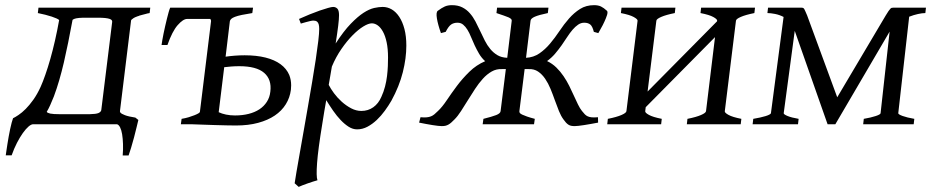

<svg xmlns="http://www.w3.org/2000/svg" viewBox="-20 -484 3627 748"><path d="M189.9 -108.4Q182.1 -88.9 175.5 -74.2Q168.9 -59.6 162.1 -48.3Q164.6 -43.9 175.8 -41.5Q187 -39.1 213.4 -39.1H329.1Q354 -39.6 363.3 -43.5Q372.6 -47.4 374.5 -54.7L417 -398.4Q417.5 -402.3 415.3 -405.3Q413.1 -408.2 407 -410.4Q400.9 -412.6 389.6 -413.8Q378.4 -415 360.8 -415H304.2Q286.6 -414.6 276.9 -412.6Q267.1 -410.6 262.7 -406.7Q253.9 -359.4 245.6 -318.4Q237.3 -277.3 228.8 -240.7Q220.2 -204.1 210.7 -171.4Q201.2 -138.7 189.9 -108.4ZM2.4 121.1Q3.4 114.3 5.1 102.5Q6.8 90.8 9 76.7Q11.2 62.5 13.9 47.6Q16.6 32.7 19.5 19Q22.5 5.4 25.4 -5.9Q28.3 -17.1 30.8 -23.4Q39.1 -27.3 52.2 -36.1Q65.4 -44.9 80.1 -59.6Q94.7 -74.2 109.9 -95.5Q125 -116.7 138.2 -145.5Q147 -165 156.7 -192.9Q166.5 -220.7 176 -254.2Q185.5 -287.6 194.3 -326.2Q203.1 -364.7 210.4 -405.8Q208 -408.7 200.4 -412.1Q192.9 -415.5 181.9 -419.2Q170.9 -422.9 156.7 -426.5Q142.6 -430.2 127.4 -433.1L129.9 -454.1H565.4L563 -433.1Q558.6 -432.1 552.7 -431.2Q551.8 -430.7 551.3 -430.7Q550.8 -430.7 549.8 -430.2Q541 -428.2 532.7 -425.8Q530.8 -425.3 527.3 -424.3Q523.9 -423.8 520.5 -421.9L515.6 -420.4Q504.4 -416.5 499 -412.6Q498 -412.1 496.1 -410.2Q495.1 -409.7 494.6 -409.2Q494.1 -408.7 493.2 -408.2Q492.2 -406.7 490.7 -404.8L447.3 -50.8Q447.3 -48.3 448.7 -45.9Q452.6 -40.5 467 -35.2Q481.4 -29.8 507.3 -25.9L519 -16.6Q516.6 -7.3 512.2 11.5Q507.8 30.3 502.2 51.3Q496.6 72.3 490.7 91.8Q484.9 111.3 481 121.6H458Q460 98.6 459.2 77.1Q458.5 55.7 455.8 39.1Q453.1 22.5 447.8 12Q442.4 1.5 435.5 0H109.4Q101.6 0 91.1 9Q80.6 18.1 69.1 34.2Q57.6 50.3 46.1 72.5Q34.7 94.7 25.4 121.1Z M912.1 -226.1Q895 -226.1 880.9 -224.9Q866.7 -223.6 853.5 -222.2L832 -46.9Q844.2 -41 860.6 -37.6Q877 -34.2 895.5 -34.2Q924.3 -34.2 948.5 -40.3Q972.7 -46.4 990.5 -58.1Q1008.3 -69.8 1019.5 -87.2Q1030.8 -104.5 1033.2 -127Q1039.1 -174.3 1009 -200.2Q979 -226.1 912.1 -226.1ZM1113.3 -134.3Q1109.4 -103.5 1093.5 -77.9Q1077.6 -52.2 1050.5 -33.9Q1023.4 -15.6 985.6 -5.4Q947.8 4.9 899.4 4.9Q885.3 4.9 862.8 4.4Q840.3 3.9 817.1 3.2Q793.9 2.4 772.2 1.7Q750.5 1 737.8 0.5Q725.1 0 724.1 0H684.6L687.5 -21Q702.1 -23.4 715.1 -27.3Q728 -31.2 737.8 -35.2Q747.6 -39.1 753.2 -42.5Q758.8 -45.9 758.8 -48.3L802.2 -401.4Q802.7 -405.8 799.3 -410.2H709Q693.4 -410.2 672.1 -386Q650.9 -361.8 632.3 -308.6H609.4Q610.4 -315.4 612.3 -327.4Q614.3 -339.4 617.2 -353.3Q620.1 -367.2 623.5 -382.3Q627 -397.5 630.4 -411.4Q633.8 -425.3 637 -436.5Q640.1 -447.8 643.1 -454.1H965.8L962.9 -433.1Q938 -429.2 921.9 -425.8Q905.8 -422.4 895.5 -418.5Q885.3 -414.6 880.9 -410.4Q876.5 -406.2 875.5 -401.4L858.9 -263.2Q875.5 -265.6 894.5 -267.1Q913.6 -268.6 933.1 -268.6Q979 -268.6 1014.2 -259.8Q1049.3 -251 1072.8 -233.9Q1096.2 -216.8 1106.9 -191.9Q1114.3 -173.3 1114.3 -151.4Q1114.3 -143.1 1113.3 -134.3Z M1428.7 -393.1Q1415.5 -393.1 1395.5 -380.9Q1375.5 -368.7 1353.5 -346.4Q1331.5 -324.2 1310.1 -293.2Q1288.6 -262.2 1272.9 -224.6Q1270 -208.5 1267.1 -190.7Q1264.2 -172.9 1260.7 -153.3Q1268.1 -138.7 1281.2 -120.8Q1294.4 -103 1311.5 -87.6Q1328.6 -72.3 1348.1 -62Q1367.7 -51.8 1387.7 -51.8Q1414.1 -51.8 1434.3 -66.2Q1454.6 -80.6 1465.8 -106.9Q1474.6 -126 1480 -146.7Q1485.4 -167.5 1487.8 -187.7Q1490.2 -208 1491 -226.6Q1491.7 -245.1 1491.7 -259.8Q1491.7 -293.9 1486.3 -319.1Q1481 -344.2 1471.9 -360.6Q1462.9 -377 1451.7 -385Q1440.4 -393.1 1428.7 -393.1ZM1300.8 -424.8Q1300.8 -410.2 1297.6 -383.8Q1294.4 -357.4 1287.6 -314.5Q1318.8 -362.8 1346.2 -391.1Q1373.5 -419.4 1396.2 -434.1Q1418.9 -448.7 1437.5 -452.9Q1456.1 -457 1470.7 -457Q1489.7 -457 1506.3 -447.3Q1522.9 -437.5 1535.6 -418.2Q1548.3 -398.9 1555.7 -370.8Q1563 -342.8 1563 -306.2Q1563 -257.3 1549.3 -202.6Q1535.6 -147.9 1504.9 -91.8Q1493.7 -72.3 1479.2 -52.5Q1464.8 -32.7 1447.8 -16.6Q1430.7 -0.5 1411.4 9.8Q1392.1 20 1371.1 20Q1354.5 20 1338.6 10Q1322.8 0 1307.4 -16.1Q1292 -32.2 1277.8 -52.7Q1263.7 -73.2 1251 -93.8Q1247.1 -72.8 1243.4 -50.3Q1239.7 -27.8 1235.8 -2.9Q1219.2 97.7 1215.3 151.1Q1211.4 204.6 1216.8 218.3Q1209.5 220.2 1199.7 223.4Q1189.9 226.6 1179.4 230.2Q1168.9 233.9 1159.4 237.5Q1149.9 241.2 1143.6 244.1L1127.9 230Q1129.9 215.8 1135 186Q1140.1 156.2 1147.2 116.2Q1154.3 76.2 1162.6 28.8Q1170.9 -18.6 1179.4 -67.4Q1188 -116.2 1196 -164.1Q1204.1 -211.9 1210.2 -252.7Q1216.3 -293.5 1220 -324.5Q1223.6 -355.5 1223.6 -371.1Q1223.6 -382.3 1221.7 -388.9Q1219.7 -395.5 1216.3 -398.7Q1212.9 -401.9 1209 -402.8Q1205.1 -403.8 1200.7 -403.8Q1196.3 -403.8 1188 -401.9Q1179.7 -399.9 1171.6 -397.7Q1163.6 -395.5 1151.9 -392.1L1145 -410.2Q1165.5 -419.4 1186.5 -428Q1207.5 -436.5 1225.8 -442.9Q1244.1 -449.2 1258.1 -453.1Q1272 -457 1277.8 -457Q1287.6 -457 1294.2 -450.4Q1300.8 -443.8 1300.8 -424.8Z M2116.7 -454.1 2114.3 -433.1Q2079.1 -425.8 2063.5 -418.9Q2047.9 -412.1 2046.9 -403.3L2029.3 -258.8Q2058.6 -260.3 2081.3 -275.9Q2104 -291.5 2123 -314.2Q2142.1 -336.9 2159.7 -363.3Q2177.2 -389.6 2196.8 -411.9Q2216.3 -434.1 2239.7 -449Q2263.2 -463.9 2294.4 -463.9Q2310.5 -463.9 2321.3 -458.7Q2332 -453.6 2344.7 -441.9Q2346.7 -439.9 2346.7 -435.5Q2346.7 -427.7 2340.3 -412.6Q2330.6 -388.2 2311 -355L2293.5 -359.9Q2288.1 -381.8 2279.3 -388.7Q2270.5 -395.5 2256.3 -395.5Q2243.2 -395.5 2232.2 -387.9Q2221.2 -380.4 2210.7 -368.2Q2200.2 -356 2189.9 -340.1Q2179.7 -324.2 2168 -307.6Q2156.2 -291 2142.6 -274.9Q2128.9 -258.8 2111.3 -246.1Q2131.8 -236.3 2147.5 -220.9Q2163.1 -205.6 2175.5 -187.3Q2188 -168.9 2197.8 -149.2Q2207.5 -129.4 2215.8 -111.1Q2224.1 -92.8 2231.7 -77.1Q2239.3 -61.5 2247.1 -51.8Q2253.4 -43.9 2258.3 -38.8Q2263.2 -33.7 2269.5 -30.8Q2275.9 -27.8 2285.4 -26.9Q2294.9 -25.9 2309.6 -27.3L2310.1 -6.3Q2295.4 -3.4 2281.2 -1Q2267.1 1.5 2254.9 3.4Q2242.7 5.4 2233.2 6.3Q2223.6 7.3 2218.8 7.3Q2210.4 7.3 2204.3 5.9Q2198.2 4.4 2193.6 1.2Q2189 -2 2184.6 -6.8Q2180.2 -11.7 2175.3 -18.6Q2165.5 -31.7 2157.5 -51.5Q2149.4 -71.3 2141.6 -93.5Q2133.8 -115.7 2124.8 -137.7Q2115.7 -159.7 2103.8 -177.2Q2091.8 -194.8 2076.2 -205.3Q2060.5 -215.8 2039.6 -214.8H2023.9L2003.4 -50.8Q2002.9 -46.9 2005.4 -43.7Q2007.8 -40.5 2014.6 -37.4Q2021.5 -34.2 2033.2 -30Q2044.9 -25.9 2063.5 -21L2060.5 0H1860.4L1863.3 -21Q1896.5 -29.3 1912.8 -35.6Q1929.2 -42 1930.2 -50.8L1950.7 -214.8H1935.1Q1913.6 -215.8 1895.3 -205.3Q1877 -194.8 1861.1 -177.2Q1845.2 -159.7 1830.8 -137.7Q1816.4 -115.7 1802.7 -93.5Q1789.1 -71.3 1776.1 -51.3Q1763.2 -31.2 1750.5 -18.6Q1743.7 -11.7 1738.3 -6.8Q1732.9 -2 1727.3 1.2Q1721.7 4.4 1715.6 5.9Q1709.5 7.3 1701.2 7.3Q1695.8 7.3 1686.5 6.3Q1677.2 5.4 1665.5 3.4Q1653.8 1.5 1640.1 -1Q1626.5 -3.4 1612.8 -6.3L1618.2 -27.3Q1632.8 -25.9 1642.3 -26.9Q1651.9 -27.8 1659.2 -30.8Q1666.5 -33.7 1672.4 -38.8Q1678.2 -43.9 1686.5 -51.8Q1702.6 -66.9 1720.5 -93.5Q1738.3 -120.1 1760 -149.2Q1781.7 -178.2 1808.8 -204.6Q1835.9 -231 1870.1 -245.6Q1856 -258.3 1846.4 -274.7Q1836.9 -291 1829.1 -307.6Q1821.3 -324.2 1814.9 -340.1Q1808.6 -356 1801 -368.2Q1793.5 -380.4 1784.4 -387.9Q1775.4 -395.5 1762.2 -395.5Q1748 -395.5 1737.8 -388.7Q1727.5 -381.8 1716.3 -359.9L1697.8 -355Q1686 -388.2 1682.1 -412.4Q1678.2 -436.5 1685.5 -441.9Q1701.2 -453.6 1712.9 -458.7Q1724.6 -463.9 1740.7 -463.9Q1764.2 -463.9 1781 -455.3Q1797.9 -446.8 1810.3 -432.6Q1822.8 -418.5 1832.3 -400.4Q1841.8 -382.3 1850.6 -363.3Q1859.4 -344.2 1868.7 -325.9Q1877.9 -307.6 1890.1 -293Q1902.3 -278.3 1918 -269Q1933.6 -259.8 1956.1 -258.8L1973.6 -403.3Q1974.1 -406.7 1971.2 -409.9Q1968.3 -413.1 1961.4 -416.3Q1954.6 -419.4 1942.9 -423.3Q1931.2 -427.2 1914.1 -433.1L1916.5 -454.1Z M2655.8 0 2658.2 -21Q2692.4 -27.8 2710.9 -35.9Q2729.5 -43.9 2730.5 -50.8L2765.6 -339.4L2495.6 -66.4L2493.7 -50.8Q2492.7 -44.9 2508.1 -36.4Q2523.4 -27.8 2558.1 -21L2555.7 0H2345.7L2348.1 -21Q2382.3 -27.8 2400.9 -35.9Q2419.4 -43.9 2420.4 -50.8L2463.9 -403.3Q2464.4 -409.2 2449 -417.7Q2433.6 -426.3 2398.9 -433.1L2401.4 -454.1H2611.3L2608.9 -433.1Q2574.7 -426.3 2556.2 -418.2Q2537.6 -410.2 2537.1 -403.3L2502.9 -127.4L2773.4 -400.9L2773.9 -403.3Q2774.4 -409.2 2759 -417.7Q2743.7 -426.3 2709 -433.1L2711.4 -454.1H2921.4L2918.9 -433.1Q2884.8 -426.3 2866.2 -418.2Q2847.7 -410.2 2847.2 -403.3L2803.7 -50.8Q2802.7 -44.9 2818.1 -36.4Q2833.5 -27.8 2868.2 -21L2865.7 0Z M3585 -433.1Q3572.8 -433.1 3556.2 -429.4Q3539.6 -425.8 3522 -418.9L3479.5 -43Q3479 -38.6 3496.3 -32.2Q3513.7 -25.9 3542 -21L3539.6 0H3342.8L3345.2 -21Q3373.5 -25.9 3391.8 -32Q3410.2 -38.1 3410.6 -43L3445.8 -360.8L3234.4 0H3204.1L3076.2 -363.8L3033.2 -43Q3032.7 -38.6 3047.9 -32.2Q3063 -25.9 3091.3 -21L3088.9 0H2912.1L2914.6 -21Q2928.7 -23.4 2940.9 -26.1Q2953.1 -28.8 2962.6 -31.7Q2972.2 -34.7 2977.5 -37.6Q2982.9 -40.5 2983.4 -43L3032.7 -418Q3016.6 -426.3 2999.3 -429.7Q2981.9 -433.1 2969.7 -433.1L2972.2 -454.1H3102.1Q3106 -454.1 3108.6 -453.1Q3111.3 -452.1 3113.3 -448.7Q3115.2 -445.3 3117.7 -439.5Q3120.1 -433.6 3124.5 -423.8L3241.7 -105L3430.7 -423.8Q3437 -434.6 3441.4 -440.7Q3445.8 -446.8 3448.5 -449.7Q3451.2 -452.6 3453.6 -453.4Q3456.1 -454.1 3460 -454.1H3587.4Z"/></svg>

Font: Akkhara
Style: Italic
Weight: 400
Italic angle: -7°
Designer: J. Victor Gaultney
Version: Version 1.00 June 13, 2006, initial release